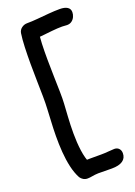

<svg xmlns="http://www.w3.org/2000/svg" viewBox="-197 -892 869 1233"><g transform="rotate(-20 238.0 -276.0)"><path d="M176 266Q161 266 148.5 258.5Q136 251 128 239Q108 202 97 153Q86 104 82 49.5Q78 -5 78.5 -59.5Q79 -114 82 -162Q85 -210 86 -244Q88 -277 87.5 -326.5Q87 -376 85.5 -434Q84 -492 84 -551.5Q84 -611 86 -664.5Q88 -718 94 -758Q98 -779 115 -791.5Q132 -804 153 -804Q185 -804 224 -807.5Q263 -811 304 -814.5Q345 -818 380 -818Q413 -818 431.5 -806.5Q450 -795 450 -772Q450 -756 443 -740.5Q436 -725 422.5 -715Q409 -705 390 -705Q381 -705 373.5 -706Q366 -707 356 -707Q325 -707 286 -703Q247 -699 210 -695Q173 -691 148 -692L206 -739Q199 -700 197 -648Q195 -596 195.5 -538Q196 -480 197.5 -423Q199 -366 200 -318Q201 -270 199 -238Q197 -202 193.5 -148.5Q190 -95 190 -35.5Q190 24 197.5 80.5Q205 137 225 180L161 160Q194 151 232.5 151Q271 151 312 151Q338 151 362.5 148.5Q387 146 402 146Q422 146 433.5 158.5Q445 171 445 190Q445 224 419.5 241.5Q394 259 345 259Q320 259 296.5 258.5Q273 258 252 258Q228 259 210 262.5Q192 266 176 266Z"/></g></svg>

Font: Shantell Sans Medium
Style: Regular
Weight: 500
Designer: Stephen Nixon, Anya Danilova, Shantell Martin
Foundry: Arrow Type
Version: Version 1.011;[c5ecc13dd]